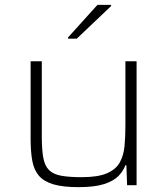

<svg xmlns="http://www.w3.org/2000/svg" viewBox="-20 -762 687 790"><path d="M303 8Q239 8 200 -3.5Q161 -15 140.5 -38.5Q120 -62 113 -99.5Q106 -137 106 -190V-510H152V-201Q152 -147 158 -113.5Q164 -80 181.5 -62.5Q199 -45 231.5 -39Q264 -33 316 -33Q383 -33 420 -49Q457 -65 473 -94Q489 -123 492.5 -162Q496 -201 496 -246V-510H542V0H503L500 -82H496Q487 -58 467 -37.5Q447 -17 408 -4.5Q369 8 303 8ZM260 -603V-608L381 -742H437V-737L296 -603Z"/></svg>

Font: Saira SemiExpanded ExtraLight
Style: Regular
Weight: 250
Width: 6
Designer: Hector Gatti with collaboration of the Omnibus-Type team
Foundry: Omnibus-Type
Version: Version 1.101